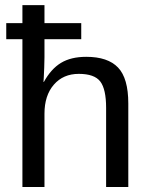

<svg xmlns="http://www.w3.org/2000/svg" viewBox="-20 -745 596 765"><path d="M402.8 0V-315.4Q402.8 -389.6 379.6 -420.2Q356.4 -450.7 293.9 -450.7Q231.9 -450.7 194.6 -407.7Q157.2 -364.7 157.2 -292V0H69.3V-588.9H4.9V-652.8H69.3V-724.6H157.2V-652.8H303.7V-588.9H157.2V-516.6Q157.2 -497.1 156.2 -475.3Q155.3 -453.6 154.5 -437.7Q153.8 -421.9 153.3 -418.5H154.8Q183.1 -470.2 222.9 -494.4Q262.7 -518.6 323.7 -518.6Q409.7 -518.6 450.4 -475.8Q491.2 -433.1 491.2 -332.5V0Z"/></svg>

Font: Arimo Nerd Font
Style: Regular
Weight: 400
Designer: Steve Matteson
Foundry: Monotype Imaging Inc.
Version: Version 1.33;Nerd Fonts 3.2.1